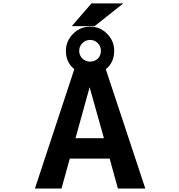

<svg xmlns="http://www.w3.org/2000/svg" viewBox="-20 -1092 1040 1114"><path d="M547.9 -752Q565.4 -770.5 565.4 -796.9Q565.4 -823.2 547.4 -841.8Q529.3 -860.4 502.9 -860.4Q476.6 -860.4 458 -841.8Q439.5 -823.2 439.5 -796.9Q439.5 -770.5 458 -752.4Q476.6 -734.4 502.9 -734.4Q529.3 -734.4 547.9 -752ZM616.2 -171.9H384.8L336.9 2H182.6L411.1 -690.4Q362.3 -730.5 362.3 -796.9Q362.3 -853.5 403.8 -895.5Q445.3 -937.5 502.9 -937.5Q560.5 -937.5 601.6 -896Q642.6 -854.5 642.6 -796.9Q642.6 -729.5 593.8 -690.4L823.2 2H664.1ZM510.7 -1072.3H695.3L529.3 -940.4H396.5ZM500 -585.9 418 -290H583Z"/></svg>

Font: Gen Shin Gothic Monospace Bold
Style: Bold
Weight: 700
Designer: [Source Han Sans]
Ryoko NISHIZUKA  (kana & ideographs); Paul D. Hunt (Latin, Greek & Cyrillic); Wenlong ZHANG  (bopomofo
Version: Version 1.002.20150607